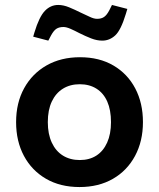

<svg xmlns="http://www.w3.org/2000/svg" viewBox="-20 -747 642 775"><path d="M301 8Q223 8 165.5 -25.5Q108 -59 76.5 -118Q45 -177 45 -254Q45 -332 77.5 -391Q110 -450 168 -483Q226 -516 303 -516Q381 -516 438 -482.5Q495 -449 526 -390Q557 -331 557 -254Q557 -177 525 -117.5Q493 -58 435.5 -25Q378 8 301 8ZM302 -101Q341 -101 369 -119Q397 -137 412.5 -171.5Q428 -206 428 -254Q428 -303 413 -337Q398 -371 369.5 -389Q341 -407 302 -407Q263 -407 234 -389Q205 -371 189 -337Q173 -303 173 -254Q173 -206 189 -171.5Q205 -137 234 -119Q263 -101 302 -101ZM175 -583 114 -599 119 -616Q138 -679 161 -703Q184 -727 215 -727Q236 -727 259 -717.5Q282 -708 306 -696Q326 -687 342.5 -679Q359 -671 372 -671Q389 -671 400 -678.5Q411 -686 421 -705L432 -727L494 -711L488 -691Q468 -625 445 -604Q422 -583 393 -583Q371 -583 348 -592Q325 -601 301 -613Q282 -623 265 -630.5Q248 -638 236 -638Q219 -638 208 -631Q197 -624 186 -604Z"/></svg>

Font: REM Medium Medium
Style: Regular
Weight: 500
Version: Version 1.005;gftools[0.9.28]